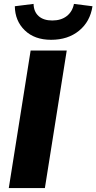

<svg xmlns="http://www.w3.org/2000/svg" viewBox="-20 -964 494 984"><path d="M25 0ZM25 0 137 -705H322L210 0ZM242 -760Q157 -760 107 -808.5Q57 -857 56 -932L152 -944Q153 -904 178 -881.5Q203 -859 248 -859Q293 -859 322 -881.5Q351 -904 359 -944L454 -932Q442 -853 385 -806.5Q328 -760 242 -760Z"/></svg>

Font: Winston ExtraBold
Style: Italic
Weight: 800
Italic angle: -9°
Designer: Original fonts by Vernon Adams / Changes by Cristiano Sobral
Foundry: Original fonts by Vernon Adams / Changes by Cristiano Sobral
Version: Version 2.503;July 17, 2020;FontCreator 13.0.0.2655 64-bit